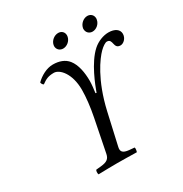

<svg xmlns="http://www.w3.org/2000/svg" viewBox="-183 -935 1021 1074"><g transform="rotate(-30 327.5 -397.5)"><path d="M239 -75C233 -46 218 -34 177 -30L146 -27C142 -23 140 -7 144 2C189 1 225 0 264 0C302 0 347 1 391 2C394 -2 397 -22 394 -27L360 -30C320 -34 310 -48 316 -75L362 -279C403 -459 476 -556 508 -588C526 -606 545 -618 555 -618C595 -618 565 -561 612 -561C631 -561 655 -582 655 -611C655 -639 630 -658 588 -658C555 -658 516 -643 488 -618C422 -559 377 -439 362 -398L356 -400C359 -420 363 -455 363 -475C363 -530 353 -584 326 -618C304 -646 269 -658 229 -658C189 -658 147 -635 118 -606C120 -596 125 -589 131 -587C156 -605 173 -615 211 -615C247 -615 300 -561 300 -454C300 -408 293 -346 281 -286ZM478 -752C477 -749 477 -746 477 -744C477 -722 493 -706 515 -706C540 -706 564 -727 568 -752C569 -754 569 -758 569 -761C569 -781 554 -797 532 -797C507 -797 483 -776 478 -752ZM288 -751C288 -748 287 -745 287 -743C287 -722 303 -706 325 -706C350 -706 374 -726 379 -751C379 -754 380 -757 380 -760C380 -781 365 -796 343 -796C318 -796 293 -776 288 -751Z"/></g></svg>

Font: Libertinus Serif
Style: Italic
Weight: 400
Italic angle: -12°
Designer: Philipp H. Poll, Khaled Hosny
Foundry: Caleb Maclennan
Version: Version 7.050;RELEASE